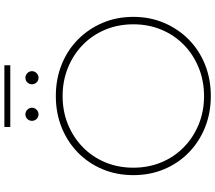

<svg xmlns="http://www.w3.org/2000/svg" viewBox="-73 -906 983 877"><g transform="rotate(-90 418.5 -467.5)"><path d="M418 4Q341 4 275 -22.5Q209 -49 160 -97Q111 -145 84 -209.5Q57 -274 57 -350Q57 -426 84 -490.5Q111 -555 160 -603Q209 -651 275 -677.5Q341 -704 418 -704Q496 -704 562 -677.5Q628 -651 676.5 -603Q725 -555 752.5 -490.5Q780 -426 780 -350Q780 -274 752.5 -209.5Q725 -145 676.5 -97Q628 -49 562 -22.5Q496 4 418 4ZM418 -27Q488 -27 548 -51.5Q608 -76 652.5 -119.5Q697 -163 721.5 -222Q746 -281 746 -350Q746 -419 721.5 -478Q697 -537 652.5 -580.5Q608 -624 548 -648.5Q488 -673 418 -673Q348 -673 288.5 -648.5Q229 -624 184.5 -580.5Q140 -537 115.5 -478Q91 -419 91 -350Q91 -281 115.5 -222Q140 -163 184.5 -119.5Q229 -76 288.5 -51.5Q348 -27 418 -27ZM335 -783Q322 -783 313.5 -792Q305 -801 305 -813Q305 -825 313.5 -834Q322 -843 335 -843Q347 -843 356 -834Q365 -825 365 -813Q365 -801 356 -792Q347 -783 335 -783ZM502 -783Q489 -783 480.5 -792Q472 -801 472 -813Q472 -825 480.5 -834Q489 -843 502 -843Q514 -843 523 -834Q532 -825 532 -813Q532 -801 523 -792Q514 -783 502 -783ZM277 -912V-939H559V-912Z"/></g></svg>

Font: Montserrat ExtraLight
Style: Regular
Weight: 200
Designer: Julieta Ulanovsky
Foundry: Julieta Ulanovsky
Version: Version 9.000; ttfautohint (v1.8.4.7-5d5b)